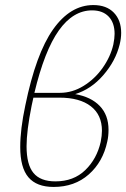

<svg xmlns="http://www.w3.org/2000/svg" viewBox="-20 -732 499 759"><path d="M277 -360Q340 -349 374.5 -313Q409 -277 409 -219Q409 -193 404 -172Q387 -92 331 -42.5Q275 7 192 7Q125 7 92.5 -31Q60 -69 60 -151Q60 -221 80 -315Q122 -520 190 -616Q258 -712 349 -712Q401 -712 430 -682Q459 -652 459 -602Q459 -580 453 -556Q437 -491 388.5 -435Q340 -379 277 -360ZM428 -556Q433 -581 433 -598Q433 -642 409.5 -666.5Q386 -691 344 -691Q269 -691 212.5 -611.5Q156 -532 116 -365H217Q266 -365 310.5 -392.5Q355 -420 386 -464Q417 -508 428 -556ZM383 -215Q383 -278 339 -312Q295 -346 215 -346H112L105 -314Q85 -214 85 -154Q85 -81 112.5 -48Q140 -15 199 -15Q271 -15 317 -59.5Q363 -104 378 -171Q383 -196 383 -215Z"/></svg>

Font: Ysabeau Infant Extralight
Style: Italic
Weight: 200
Italic angle: -12°
Designer: Christian Thalmann (Catharsis Fonts)
Version: Version 0.003